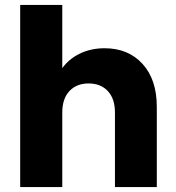

<svg xmlns="http://www.w3.org/2000/svg" viewBox="-20 -760 714 780"><path d="M617 -326V0H447V-303Q447 -359 418 -390Q389 -421 340 -421Q291 -421 262 -390Q233 -359 233 -303V0H62V-740H233V-483Q259 -520 304 -542Q349 -564 405 -564Q501 -564 559 -500.5Q617 -437 617 -326Z"/></svg>

Font: IBM-Poppins
Style: Poppins-Bold
Weight: 700
Designer: Mike Abbink, Paul van der Laan, Pieter van Rosmalen, Ben Mitchell, Mark Frömberg
Foundry: Bold Monday
Version: Version 1.1